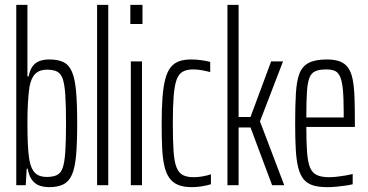

<svg xmlns="http://www.w3.org/2000/svg" viewBox="-20 -763 1517 791"><path d="M183 8Q163 8 145 2.5Q127 -3 113.5 -19.5Q100 -36 94 -68H90L86 0H47V-743H93V-448H98Q103 -474 113.5 -489Q124 -504 141.5 -511Q159 -518 183 -518Q220 -518 242.5 -506.5Q265 -495 277 -466Q289 -437 293.5 -386Q298 -335 298 -255Q298 -175 293.5 -123.5Q289 -72 276.5 -43.5Q264 -15 241 -3.5Q218 8 183 8ZM172 -34Q198 -34 214 -41.5Q230 -49 238 -71Q246 -93 249 -137.5Q252 -182 252 -255Q252 -328 249 -372.5Q246 -417 238 -439Q230 -461 214.5 -468.5Q199 -476 173 -476Q143 -476 125.5 -459Q108 -442 101 -403Q97 -373 95 -338Q93 -303 93 -259Q93 -210 94.5 -172.5Q96 -135 101 -104Q108 -66 125 -50Q142 -34 172 -34Z M380 0V-743H426V0Z M517 -664V-743H567V-664ZM519 0V-510H565V0Z M770 8Q737 8 714.5 -1Q692 -10 678 -29.5Q664 -49 657 -80Q650 -111 648 -154Q646 -197 646 -254Q646 -317 649.5 -362Q653 -407 661 -437.5Q669 -468 683 -485.5Q697 -503 717.5 -510.5Q738 -518 768 -518Q788 -518 809.5 -515Q831 -512 846 -508V-466Q832 -470 812.5 -473.5Q793 -477 776 -477Q749 -477 732.5 -467.5Q716 -458 707.5 -434.5Q699 -411 695.5 -367.5Q692 -324 692 -256Q692 -185 695 -140.5Q698 -96 707.5 -73Q717 -50 734 -41.5Q751 -33 778 -33Q796 -33 815.5 -36.5Q835 -40 849 -45V-4Q833 1 812 4.5Q791 8 770 8Z M917 0V-743H963V-281H1012L1097 -510H1146L1051 -263L1151 0H1101L1012 -238H963V0Z M1328 8Q1293 8 1269 0.5Q1245 -7 1230.5 -25Q1216 -43 1208.5 -73Q1201 -103 1198.5 -147.5Q1196 -192 1196 -254Q1196 -328 1199 -378.5Q1202 -429 1213.5 -459.5Q1225 -490 1252 -504Q1279 -518 1326 -518Q1359 -518 1380 -510Q1401 -502 1414 -484Q1427 -466 1433 -435.5Q1439 -405 1440.5 -361Q1442 -317 1442 -256V-240H1242Q1242 -177 1245 -136.5Q1248 -96 1257 -73.5Q1266 -51 1285 -42Q1304 -33 1335 -33Q1350 -33 1368 -35Q1386 -37 1403.5 -40Q1421 -43 1433 -46V-4Q1422 -1 1404.5 1.5Q1387 4 1367.5 6Q1348 8 1328 8ZM1396 -259V-298Q1396 -359 1392.5 -394.5Q1389 -430 1381 -447.5Q1373 -465 1359.5 -471Q1346 -477 1324 -477Q1297 -477 1280 -470Q1263 -463 1255 -443Q1247 -423 1244.5 -384Q1242 -345 1242 -279H1416Z"/></svg>

Font: Saira UltraCondensed Light
Style: Regular
Weight: 300
Width: 1
Designer: Hector Gatti with collaboration of the Omnibus-Type team
Foundry: Omnibus-Type
Version: Version 1.101